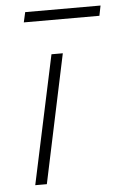

<svg xmlns="http://www.w3.org/2000/svg" viewBox="-51 -722 479 759"><g transform="rotate(-5 188.5 -342.5)"><path d="M58 0 167 -510H212L104 0ZM69 -645 78 -685H377L369 -645Z"/></g></svg>

Font: Saira Expanded ExtraLight
Style: Italic
Weight: 250
Width: 7
Italic angle: -12°
Designer: Hector Gatti with collaboration of the Omnibus-Type team
Foundry: Omnibus-Type
Version: Version 1.101